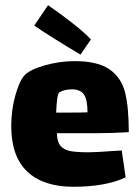

<svg xmlns="http://www.w3.org/2000/svg" viewBox="-20 -703 532 735"><path d="M413 -125Q422 -125 446 -127L461 -24Q384 12 261 12Q146 12 84.5 -46Q23 -104 23 -221Q23 -281 38.5 -337Q54 -393 74 -415Q95 -437 152 -453Q209 -469 265 -469Q355 -469 400 -437Q445 -405 459 -348.5Q473 -292 473 -197Q405 -193 340 -193H198Q198 -161 211.5 -145Q225 -129 250 -124.5Q275 -120 320 -120Q345 -120 413 -125ZM195 -272H247Q294 -272 315 -273Q315 -321 301.5 -341Q288 -361 255 -361Q228 -361 208 -350Q202 -347 199 -324Q196 -301 195 -272ZM288 -494Q249 -517 196 -550Q143 -583 111 -605L164 -683Q211 -651 258 -614Q305 -577 328 -552Z"/></svg>

Font: Lalezar
Style: Regular
Weight: 400
Designer: Borna Izadpanah
Foundry: Borna Izadpanah
Version: Version 1.004